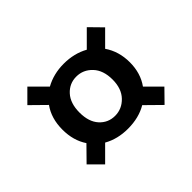

<svg xmlns="http://www.w3.org/2000/svg" viewBox="-99 -751 747 747"><g transform="rotate(-45 274.0 -378.0)"><path d="M429 -274 488 -215 438 -164 376 -225Q332 -199 272 -199Q215 -199 171 -224L111 -164L60 -215L118 -274Q89 -317 89 -377Q89 -439 120 -482L60 -541L111 -592L173 -530Q218 -555 274 -555Q331 -555 376 -530L438 -592L488 -541L429 -482Q460 -437 460 -377Q460 -317 429 -274ZM365 -377Q365 -428 338 -456.5Q311 -485 273 -485Q235 -485 209 -456.5Q183 -428 183 -377Q183 -326 208.5 -298Q234 -270 272 -270Q310 -270 337.5 -298.5Q365 -327 365 -377Z"/></g></svg>

Font: IBM-Poppins
Style: Poppins-Medium
Weight: 500
Designer: Mike Abbink, Paul van der Laan, Pieter van Rosmalen, Ben Mitchell, Mark Frömberg
Foundry: Bold Monday
Version: Version 1.1